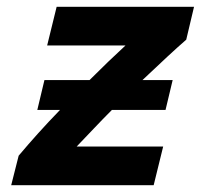

<svg xmlns="http://www.w3.org/2000/svg" viewBox="-20 -546 600 566"><path d="M13 0 35 -87Q61 -118 92 -152.5Q123 -187 157 -222H90L111 -310H244Q272 -338 299 -364Q326 -390 350 -412H119L147 -526H552L529 -429Q507 -410 473.5 -379Q440 -348 400 -310H489L468 -222H310Q283 -195 257 -167.5Q231 -140 206 -114H461L433 0Z"/></svg>

Font: Ubuntu Sans Mono
Style: Italic
Weight: 400
Italic angle: -13.5°
Monospace: yes
Designer: Dalton Maag Ltd
Foundry: Dalton Maag Ltd
Version: Version 1.006